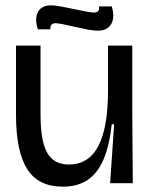

<svg xmlns="http://www.w3.org/2000/svg" viewBox="-20 -687 563 720"><path d="M215 13Q124 13 82 -53Q40 -119 40 -257V-516H132V-258Q132 -158 157 -114Q182 -70 239 -70Q274 -70 301.5 -86.5Q329 -103 347.5 -137Q366 -171 375.5 -223.5Q385 -276 385 -349V-516H476V-264L478 0H393L408 -221H399Q390 -139 367.5 -87.5Q345 -36 307.5 -11.5Q270 13 215 13ZM347 -572Q330 -572 307 -576.5Q284 -581 260 -586.5Q236 -592 216.5 -596Q197 -600 188 -600Q177 -600 172.5 -593.5Q168 -587 169 -577H122Q113 -605 116.5 -625Q120 -645 134 -656Q148 -667 171 -667Q187 -667 210 -662.5Q233 -658 257 -653Q281 -648 301.5 -644Q322 -640 332 -640Q344 -640 348.5 -646Q353 -652 351 -663H399Q407 -638 404 -617.5Q401 -597 387 -584.5Q373 -572 347 -572Z"/></svg>

Font: Bricolage Grotesque 96pt
Style: Regular
Weight: 400
Version: Version 1.001;gftools[0.9.33.dev8+g029e19f]